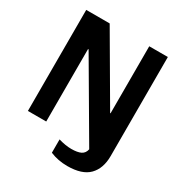

<svg xmlns="http://www.w3.org/2000/svg" viewBox="-205 -851 1132 1198"><g transform="rotate(30 361.5 -251.5)"><path d="M328 176V80Q379 95 420 95Q465 95 489 83Q513 71 519 41L204 -497H200V25H68V-703H237L519 -220H522V-703H656V11Q656 100 607 150Q558 200 452 200Q385 200 328 176Z"/></g></svg>

Font: LINE Seed Sans KR Bold
Style: Regular
Weight: 700
Designer: LINE BX Design & Sandoll Inc & Dalton Maag Ltd
Foundry: Sandoll Inc.
Version: Version 1.000